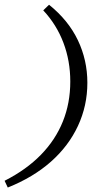

<svg xmlns="http://www.w3.org/2000/svg" viewBox="-81 -651 481 825"><path d="M-47.6 154.8 -61.3 125.8Q32.3 78.2 94.8 14.1Q157.3 -50 189.1 -129Q221 -208.1 221 -300.8Q221 -389.5 191.5 -467.3Q162.1 -545.2 104.8 -606.5L129.8 -630.6Q212.9 -563.7 253.6 -478.2Q294.4 -392.7 294.4 -295.2Q294.4 -196.8 254 -110.1Q213.7 -23.4 137.5 44Q61.3 111.3 -47.6 154.8Z"/></svg>

Font: Playfair 9pt
Style: Italic
Weight: 400
Italic angle: -15.6°
Designer: Claus Eggers Sørensen
Foundry: Claus Eggers Sørensen
Version: Version 2.001;gftools[0.9.30]